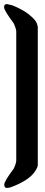

<svg xmlns="http://www.w3.org/2000/svg" viewBox="-20 -825 221 945"><path d="M60 -35V-670Q60 -683 47 -711Q0 -774 0 -789.5Q0 -805 14 -805L40 -799Q95 -777 126.5 -750.5Q158 -724 162 -708L166 -693V-12Q166 -5 158 9.5Q150 24 138 36Q104 70 40 94Q26 100 13.5 100Q1 100 1 83.5Q1 67 47 6Q60 -21 60 -35Z"/></svg>

Font: Chicle
Style: Regular
Weight: 400
Designer: Angel Koziupa and Alejandro Paul
Foundry: Angel Koziupa and Alejandro Paul
Version: Version 1.000